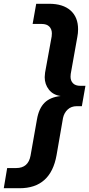

<svg xmlns="http://www.w3.org/2000/svg" viewBox="-87 -802 473 1018"><path d="M-67 196 -49 89H-1Q63 89 75 23L109 -169Q119 -227 149 -257Q179 -287 235 -293Q195 -298 172.5 -326.5Q150 -355 150 -393Q150 -401 152 -417L187 -609Q188 -614 188 -625Q188 -647 174.5 -661Q161 -675 134 -675H86L105 -782H173Q247 -782 287 -746.5Q327 -711 327 -647Q327 -626 323 -606L288 -410Q287 -405 287 -395Q287 -374 300 -360.5Q313 -347 339 -347H366L347 -239H320Q291 -239 272 -221.5Q253 -204 247 -176L213 20Q182 196 17 196Z"/></svg>

Font: Creato Display ExtraBold
Style: Italic
Weight: 800
Italic angle: -10°
Version: Version 1.000